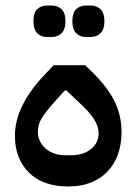

<svg xmlns="http://www.w3.org/2000/svg" viewBox="-20 -665 494 695"><path d="M227 10Q135 10 84.5 -40.5Q34 -91 34 -173Q34 -284 146 -399L174 -429H288L313 -405Q371 -348 395.5 -296.5Q420 -245 420 -188Q420 -143 407 -106.5Q394 -70 369 -44Q344 -18 308.5 -4Q273 10 227 10ZM237 -103Q282 -103 309.5 -125.5Q337 -148 337 -183Q337 -207 320.5 -233.5Q304 -260 262 -298L221 -337H214L179 -298Q147 -263 132 -239Q117 -215 117 -188Q117 -153 144.5 -128Q172 -103 217 -103ZM292 -531Q269 -531 255.5 -545Q242 -559 242 -588Q242 -618 255.5 -631.5Q269 -645 292 -645H307Q330 -645 344 -631.5Q358 -618 358 -588Q358 -559 344 -545Q330 -531 307 -531ZM151 -531Q128 -531 114.5 -545Q101 -559 101 -588Q101 -618 114.5 -631.5Q128 -645 151 -645H166Q189 -645 203 -631.5Q217 -618 217 -588Q217 -559 203 -545Q189 -531 166 -531Z"/></svg>

Font: IBM Plex Sans Arabic Medm
Style: Regular
Weight: 500
Designer: Mike Abbink, Paul van der Laan, Pieter van Rosmalen, Wael Morcos, Khajak Apelian
Foundry: Bold Monday
Version: Version 1.005